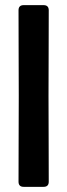

<svg xmlns="http://www.w3.org/2000/svg" viewBox="-20 -724 260 744"><path d="M51.8 -684.1Q51.8 -704.1 71.8 -704.1H148.9Q168.9 -704.1 168.9 -684.1Q168.9 -601.1 168.5 -518.1Q168 -435.1 168 -352.1Q168 -269 168.5 -186Q168.9 -103 168.9 -20Q168.9 0 148.9 0H71.8Q51.8 0 51.8 -20Q51.8 -103 52.2 -186Q52.7 -269 52.7 -352.1Q52.7 -435.1 52.2 -518.1Q51.8 -601.1 51.8 -684.1Z"/></svg>

Font: Belanosima
Style: Regular
Weight: 400
Designer: The DocRepair Project, Santiago Orozco
Foundry: Google
Version: Version 2.000